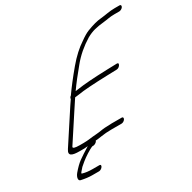

<svg xmlns="http://www.w3.org/2000/svg" viewBox="-170 -808 1120 1119"><g transform="rotate(-30 390.5 -249.0)"><path d="M778.3 -622C783.3 -630 781.2 -638 773.2 -638H739.2C703.2 -638 674.3 -630 640.8 -627C614.8 -625 581.4 -616 543 -601C528 -595 508.6 -584 483.8 -566C446.9 -542 409.2 -508 370.5 -462C326.9 -410 291.3 -364 264.1 -325C256.6 -320 253.6 -314 253.2 -307C245.8 -296 238.9 -286 231.4 -275L93 -63C69.3 -27 96.9 -18 144.9 -18H170.9C180.9 -18 191.4 -19 201.8 -20C170.5 -1 146.6 15 128.2 28C109.8 41 90 61 70.6 84C53.3 105 51 128 66.5 131C93.5 137 118 140 139 140H186C194 140 205.5 133 210.4 125C215.4 117 213.8 110 205.8 110H158.8C132.8 110 111.3 107 94.8 102C88.8 102 88.7 98 95.7 90C115 67 111 71 139.9 47C160.2 30 206 0 225 -6H232C239 -6 251.4 -13 255.4 -19C256.8 -22 257.8 -24 258.3 -25C267.3 -25 281.3 -27 300.8 -30C320.3 -33 343.2 -35 369.2 -35H438.2C446.2 -35 457.2 -41 462.1 -49C467.1 -57 465 -65 457 -65H388L341 -63C323.5 -62 303.1 -57 284.6 -56C240.1 -53 222.6 -48 189.6 -48H164.6C130.6 -48 116.1 -53 123 -63L232.8 -231L280.2 -303C287.7 -304 296.2 -305 305.7 -306C346.2 -313 413.1 -317 504.6 -320L570.6 -322C590.6 -322 609.4 -352 589.4 -352L522.4 -350C428.9 -347 362.4 -342 324.5 -336C314.5 -334 306.5 -334 301 -333C327.7 -371 359.9 -412 396.6 -456C432.3 -500 475 -536 523.8 -566C563.6 -588 591.5 -594 646.5 -600C669.5 -602 687.4 -608 719.4 -608H753.4C761.4 -608 773.4 -614 778.3 -622Z"/></g></svg>

Font: MewTooHand
Style: UltimateIta
Weight: 400
Designer: Mew Too, Robert Jablonski
Version: Version 0.77